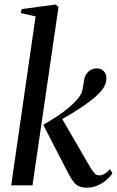

<svg xmlns="http://www.w3.org/2000/svg" viewBox="-20 -836 529 866"><path d="M30.5 0 140.5 -762 74 -777 77.5 -795 230.5 -815.5 244 -805 126.5 0ZM370 10.5Q352 10.5 337.8 4.8Q323.5 -1 311.5 -16.2Q299.5 -31.5 285.5 -59L175 -273Q212 -294.5 239.5 -312.8Q267 -331 288.5 -349Q310 -367 327 -386.5Q347 -407.5 351.8 -430.5Q356.5 -453.5 358.5 -468.5Q360.5 -488.5 369.2 -501.5Q378 -514.5 390.5 -521Q403 -527.5 416 -527.5Q437 -527.5 448.5 -514.5Q460 -501.5 460 -483Q460 -464.5 450.5 -446.5Q441 -428.5 424.5 -413Q409.5 -397.5 385.2 -379Q361 -360.5 332.5 -342.2Q304 -324 276 -307.8Q248 -291.5 225 -280.5L255 -309L384 -86.5Q397.5 -63.5 406.8 -54.2Q416 -45 427 -45Q439 -45 450.8 -51.5Q462.5 -58 476 -73L487 -54Q478 -40 461 -25Q444 -10 421 0.2Q398 10.5 370 10.5Z"/></svg>

Font: Merriweather 120pt
Style: Italic
Weight: 400
Italic angle: -7.8°
Version: Version 2.101